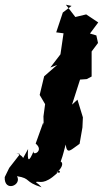

<svg xmlns="http://www.w3.org/2000/svg" viewBox="-96 -570 436 813"><path d="M2 99C-11 76 -53 76 -11 82L-57 141L-76 180C-79 245 -2 215 -24 176C37 186 5 199 80 223C34 172 56 240 58 200C72 197 91 214 145 164C151 132 176 178 134 154C141 175 183 125 161 114C174 78 173 73 182 42C188 88 205 63 241 39L253 -30L255 -73L232 -148L209 -127L243 -233L271 -235L292 -246V-352L319 -388L312 -420L285 -428L320 -475L269 -509L223 -498L183 -550L207 -545L170 -517L142 -433L173 -429L160 -340L117 -284L146 -295L91 -247L72 -168L95 -129L88 -77L89 -41L87 -51L55 38C95 71 34 95 48 66C25 123 19 112 23 61Z"/></svg>

Font: Asimov Aggro
Style: CondIt
Weight: 500
Designer: Google
Version: Version 2.000980; 2014